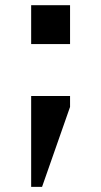

<svg xmlns="http://www.w3.org/2000/svg" viewBox="-20 -520 390 740"><path d="M100.1 -350.1V-500H250V-350.1ZM100.1 200.2V-149.9H250V-107.9L142.1 200.2Z"/></svg>

Font: Quantico
Style: Regular
Weight: 400
Designer: Matt Desmond
Foundry: MADtype
Version: Version 2.002